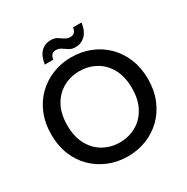

<svg xmlns="http://www.w3.org/2000/svg" viewBox="-195 -1037 1183 1216"><g transform="rotate(-30 396.5 -429.5)"><path d="M396 12Q323 12 258.5 -14Q194 -40 145.5 -87.5Q97 -135 70 -201.5Q43 -268 43 -350Q43 -432 70 -498.5Q97 -565 145.5 -612.5Q194 -660 258 -686Q322 -712 396 -712Q470 -712 534 -686.5Q598 -661 646.5 -613.5Q695 -566 722.5 -499Q750 -432 750 -350Q750 -268 722.5 -201Q695 -134 646.5 -86.5Q598 -39 534 -13.5Q470 12 396 12ZM396 -90Q461 -90 515 -120Q569 -150 601 -208.5Q633 -267 633 -350Q633 -435 601 -493Q569 -551 515 -580.5Q461 -610 396 -610Q332 -610 278 -580Q224 -550 192 -492Q160 -434 160 -350Q160 -267 192 -208.5Q224 -150 278 -120Q332 -90 396 -90ZM454 -753Q427 -753 408.5 -765Q390 -777 373.5 -788.5Q357 -800 333 -800Q298 -800 291 -755H229Q238 -814 266.5 -842.5Q295 -871 339 -871Q366 -871 384 -859.5Q402 -848 419 -836.5Q436 -825 459 -825Q476 -825 487.5 -836Q499 -847 502 -870H564Q556 -811 526 -782Q496 -753 454 -753Z"/></g></svg>

Font: Rethink Sans SemiBold
Style: Regular
Weight: 600
Designer: The Rethink Sans project authors (Hans Thiessen). DM Sans designed by Colophon Foundry.
Foundry: Rethink Communications LLC
Version: Version 1.001